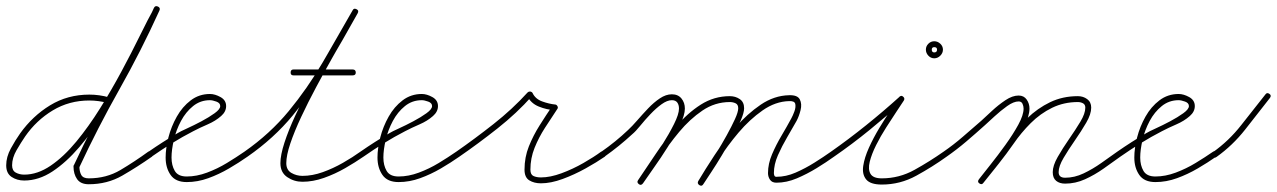

<svg xmlns="http://www.w3.org/2000/svg" viewBox="-21 -574 4117 619"><path d="M338 -249Q336 -239 327 -242Q296 -250 267 -250Q202 -250 149 -218Q96 -186 60 -134Q47 -115 32.5 -90Q18 -65 18 -41Q18 -24 30 -17.5Q42 -11 57 -11Q100 -11 142.5 -40Q185 -69 225 -117.5Q265 -166 301.5 -224.5Q338 -283 370.5 -343.5Q403 -404 429.5 -458Q456 -512 476 -548Q480 -557 488 -552Q497 -548 492 -540Q472 -501 444.5 -445.5Q417 -390 384 -328.5Q351 -267 313.5 -207.5Q276 -148 234.5 -99.5Q193 -51 148.5 -21.5Q104 8 57 8Q34 8 16.5 -3.5Q-1 -15 -1 -41Q-1 -68 14 -95.5Q29 -123 44 -144Q84 -200 140.5 -234.5Q197 -269 267 -269Q299 -269 331 -260Q341 -258 338 -249ZM475 -548Q479 -557 488 -553Q497 -549 493 -540Q434 -410 364 -286Q294 -162 234 -33Q234 -33 234 -35Q235 -37 235 -37Q235 -21 241 -10Q247 1 265 1Q322 1 367.5 -26Q413 -53 457 -85Q457 -85 457 -85Q457 -85 457 -85Q465 -90 471 -83Q476 -75 469 -69Q422 -36 373.5 -8Q325 20 265 20Q239 20 227.5 3.5Q216 -13 216 -37Q216 -37 216 -39Q216 -41 217 -41Q277 -170 347 -294Q417 -418 475 -548Q475 -548 475 -548Q475 -548 475 -548Z M468 -69Q461 -64 455 -72Q450 -79 458 -85Q481 -101 504.5 -116Q528 -131 552 -145Q560 -150 582 -160Q604 -170 628.5 -183Q653 -196 671 -209Q689 -222 689 -232Q689 -242 676.5 -246.5Q664 -251 656 -251Q625 -251 601.5 -232Q578 -213 562.5 -184Q547 -155 539.5 -123Q532 -91 532 -66Q532 -41 542.5 -23Q553 -5 581 -5Q613 -5 646.5 -17.5Q680 -30 710.5 -48.5Q741 -67 767 -85Q767 -85 767 -85Q767 -85 767 -85Q774 -90 780 -82Q785 -75 777 -69Q750 -50 717.5 -31Q685 -12 650.5 0.5Q616 13 581 13Q545 13 529 -10Q513 -33 513 -66Q513 -96 522 -131Q531 -166 549 -198Q567 -230 594 -250.5Q621 -271 656 -271Q672 -271 690 -261Q708 -251 708 -232Q708 -214 692 -200Q674 -184 648.5 -173Q623 -162 602 -151Q567 -133 534 -112.5Q501 -92 468 -69Q468 -69 468 -69Q468 -69 468 -69Z M777 -69Q770 -64 764 -72Q759 -79 767 -85Q850 -143 910 -216Q970 -289 1018.5 -371.5Q1067 -454 1116 -541Q1120 -549 1129 -544Q1137 -540 1132 -531Q1120 -510 1098.5 -472.5Q1077 -435 1051 -389Q1025 -343 998.5 -293.5Q972 -244 950 -197Q928 -150 915 -111.5Q902 -73 902 -48Q902 -26 918.5 -16.5Q935 -7 954 -7Q986 -7 1019.5 -19Q1053 -31 1084.5 -49Q1116 -67 1141 -85Q1141 -85 1141 -85Q1141 -85 1141 -85Q1148 -90 1154 -82Q1159 -75 1151 -69Q1125 -51 1092 -32Q1059 -13 1023.5 -0.5Q988 12 954 12Q927 12 905 -3Q883 -18 883 -48Q883 -74 896 -114Q909 -154 931 -201.5Q953 -249 979.5 -299Q1006 -349 1032.5 -395.5Q1059 -442 1081 -480Q1103 -518 1116 -541Q1120 -549 1129 -544Q1137 -540 1132 -531Q1083 -443 1033.5 -359.5Q984 -276 923 -202Q862 -128 777 -69Q777 -69 777 -69Q777 -69 777 -69ZM925 -331Q916 -331 916 -340Q916 -350 925 -350Q973 -350 1020.5 -350Q1068 -350 1116 -350Q1116 -350 1116 -350Q1116 -350 1116 -350Q1126 -350 1126 -340Q1126 -331 1116 -331Q1068 -331 1020.5 -331Q973 -331 925 -331Q925 -331 925 -331Q925 -331 925 -331Z M1151 -69Q1144 -64 1138 -72Q1133 -79 1141 -85Q1164 -101 1187.5 -116Q1211 -131 1235 -145Q1243 -150 1265 -160Q1287 -170 1311.5 -183Q1336 -196 1354 -209Q1372 -222 1372 -232Q1372 -242 1359.5 -246.5Q1347 -251 1339 -251Q1308 -251 1284.5 -232Q1261 -213 1245.5 -184Q1230 -155 1222.5 -123Q1215 -91 1215 -66Q1215 -41 1225.5 -23Q1236 -5 1264 -5Q1296 -5 1329.5 -17.5Q1363 -30 1393.5 -48.5Q1424 -67 1450 -85Q1450 -85 1450 -85Q1450 -85 1450 -85Q1457 -90 1463 -82Q1468 -75 1460 -69Q1433 -50 1400.5 -31Q1368 -12 1333.5 0.5Q1299 13 1264 13Q1228 13 1212 -10Q1196 -33 1196 -66Q1196 -96 1205 -131Q1214 -166 1232 -198Q1250 -230 1277 -250.5Q1304 -271 1339 -271Q1355 -271 1373 -261Q1391 -251 1391 -232Q1391 -214 1375 -200Q1357 -184 1331.5 -173Q1306 -162 1285 -151Q1250 -133 1217 -112.5Q1184 -92 1151 -69Q1151 -69 1151 -69Q1151 -69 1151 -69Z M1447 -72Q1442 -79 1450 -85Q1509 -126 1570 -174Q1631 -222 1680 -276Q1683 -279 1688 -279Q1694 -278 1696 -274Q1705 -255 1727 -247Q1749 -239 1769 -237Q1773 -237 1776 -232Q1779 -227 1776 -223Q1756 -193 1736 -162Q1716 -131 1702.5 -97.5Q1689 -64 1689 -27Q1689 -11 1699 -6.5Q1709 -2 1723 -2Q1753 -2 1789.5 -15.5Q1826 -29 1860 -48.5Q1894 -68 1917 -85Q1917 -85 1917 -85Q1917 -85 1917 -85Q1925 -90 1931 -83Q1936 -75 1929 -69Q1903 -51 1867 -31Q1831 -11 1793 3Q1755 17 1723 17Q1701 17 1685.5 7.5Q1670 -2 1670 -27Q1670 -67 1684 -102Q1698 -137 1718.5 -169.5Q1739 -202 1760 -233Q1763 -237 1767 -228Q1772 -218 1767 -219Q1742 -220 1716 -230.5Q1690 -241 1678 -266Q1677 -270 1687 -268Q1697 -267 1694 -264Q1645 -209 1583 -160Q1521 -111 1460 -69Q1453 -64 1447 -72Z M1915 -72Q1910 -79 1918 -85Q1964 -117 2004 -155Q2017 -167 2033.5 -186Q2050 -205 2068.5 -224.5Q2087 -244 2106.5 -257Q2126 -270 2145 -270Q2165 -270 2176 -256.5Q2187 -243 2187 -224Q2187 -203 2171 -170Q2155 -137 2132 -100.5Q2109 -64 2086.5 -32.5Q2064 -1 2052 17Q2046 25 2039 20Q2031 14 2036 7Q2048 -10 2069.5 -40.5Q2091 -71 2113.5 -106.5Q2136 -142 2152 -174Q2168 -206 2168 -224Q2168 -236 2162.5 -243.5Q2157 -251 2145 -251Q2130 -251 2112 -238Q2094 -225 2076 -206Q2058 -187 2043 -168.5Q2028 -150 2017 -141Q1976 -103 1928 -69Q1921 -64 1915 -72ZM2039 20Q2031 14 2036 7Q2062 -31 2092.5 -77Q2123 -123 2159 -166Q2195 -209 2238 -236.5Q2281 -264 2332 -264Q2350 -264 2364 -254.5Q2378 -245 2378 -225Q2378 -211 2367.5 -186.5Q2357 -162 2340.5 -132.5Q2324 -103 2306 -73Q2288 -43 2272 -19Q2256 5 2247 19Q2247 19 2247 19Q2247 19 2247 19Q2242 27 2234 22Q2226 17 2231 9Q2239 -3 2254.5 -27Q2270 -51 2288 -80Q2306 -109 2322 -138Q2338 -167 2348.5 -190Q2359 -213 2359 -225Q2359 -237 2350.5 -241Q2342 -245 2332 -245Q2284 -245 2243.5 -217.5Q2203 -190 2168.5 -148.5Q2134 -107 2105 -62Q2076 -17 2052 17Q2046 25 2039 20ZM2234 23Q2226 18 2230 10Q2252 -27 2282.5 -73.5Q2313 -120 2350.5 -163.5Q2388 -207 2431.5 -236.5Q2475 -266 2523 -267Q2550 -268 2557.5 -253.5Q2565 -239 2560 -219Q2555 -199 2547 -184Q2533 -159 2516.5 -131Q2500 -103 2487 -73.5Q2474 -44 2474 -16Q2474 -12 2475.5 -8Q2477 -4 2482 -4Q2513 -4 2544 -17.5Q2575 -31 2604.5 -49.5Q2634 -68 2658 -85Q2665 -90 2671 -82Q2676 -75 2668 -69Q2643 -51 2612 -32Q2581 -13 2548 1Q2515 15 2482 15Q2468 15 2461.5 5.5Q2455 -4 2455 -16Q2455 -46 2468 -76.5Q2481 -107 2498.5 -136.5Q2516 -166 2530 -192Q2535 -201 2540 -214.5Q2545 -228 2543 -238.5Q2541 -249 2523 -248Q2479 -247 2437.5 -218Q2396 -189 2360 -146.5Q2324 -104 2295.5 -59Q2267 -14 2247 19Q2242 28 2234 23Z M2668 -69Q2661 -64 2655 -72Q2650 -79 2658 -85Q2715 -125 2771 -170Q2827 -215 2879 -262Q2885 -268 2891 -262Q2897 -257 2893 -250Q2885 -238 2869.5 -214.5Q2854 -191 2836 -163Q2818 -135 2803.5 -106Q2789 -77 2783 -52.5Q2777 -28 2785.5 -13.5Q2794 1 2822 1Q2878 1 2927.5 -26.5Q2977 -54 3021 -85Q3028 -90 3034 -82Q3039 -75 3031 -69Q2985 -36 2933 -7.5Q2881 21 2822 21Q2785 21 2771.5 4.5Q2758 -12 2762 -39Q2766 -66 2780.5 -98Q2795 -130 2814 -161.5Q2833 -193 2850.5 -219Q2868 -245 2877 -260Q2881 -267 2889 -260Q2897 -253 2891 -248Q2839 -201 2782.5 -155Q2726 -109 2668 -69Q2668 -69 2668 -69Q2668 -69 2668 -69ZM3000 -414Q3000 -422 2991 -422Q2983 -422 2983 -414Q2983 -405 2991 -405Q3000 -405 3000 -414ZM2964 -414Q2964 -425 2972 -433Q2980 -441 2991 -441Q3002 -441 3010.5 -433Q3019 -425 3019 -414Q3019 -403 3010.5 -394.5Q3002 -386 2991 -386Q2980 -386 2972 -394.5Q2964 -403 2964 -414Z M3031 -69Q3024 -64 3018 -72Q3013 -79 3021 -85Q3053 -107 3083 -133Q3113 -159 3143 -185Q3156 -197 3177 -216.5Q3198 -236 3220.5 -251Q3243 -266 3263 -266Q3280 -266 3289 -253Q3298 -240 3298 -224Q3298 -200 3281 -167.5Q3264 -135 3239 -100Q3214 -65 3189.5 -34.5Q3165 -4 3149 16Q3149 16 3149 16Q3149 16 3149 16Q3144 23 3136 17Q3129 12 3135 4Q3149 -14 3172.5 -43.5Q3196 -73 3220.5 -107Q3245 -141 3262 -172Q3279 -203 3279 -224Q3279 -232 3275.5 -239.5Q3272 -247 3263 -247Q3247 -247 3226 -232Q3205 -217 3185.5 -199Q3166 -181 3155 -171Q3125 -144 3094.5 -118Q3064 -92 3031 -69Q3031 -69 3031 -69Q3031 -69 3031 -69ZM3149 16Q3144 23 3136 17Q3129 12 3135 4Q3159 -27 3184 -58Q3209 -89 3231 -121Q3257 -160 3290.5 -192.5Q3324 -225 3364.5 -244.5Q3405 -264 3454 -264Q3471 -264 3484 -254.5Q3497 -245 3497 -227Q3497 -206 3481 -178.5Q3465 -151 3444.5 -121.5Q3424 -92 3408 -65Q3392 -38 3392 -19Q3392 -1 3413 -1Q3443 -1 3472.5 -15Q3502 -29 3529.5 -48.5Q3557 -68 3581 -85Q3581 -85 3581 -85Q3581 -85 3581 -85Q3588 -90 3594 -82Q3599 -75 3591 -69Q3566 -51 3537 -30.5Q3508 -10 3477 4Q3446 18 3413 18Q3395 18 3384 9Q3373 0 3373 -19Q3373 -40 3389 -68Q3405 -96 3425.5 -125.5Q3446 -155 3462 -181.5Q3478 -208 3478 -227Q3478 -237 3470.5 -241Q3463 -245 3454 -245Q3409 -245 3371 -226.5Q3333 -208 3302 -177Q3271 -146 3247 -111Q3224 -78 3199 -46.5Q3174 -15 3149 16Q3149 16 3149 16Q3149 16 3149 16Z M3591 -69Q3584 -64 3578 -72Q3573 -79 3581 -85Q3604 -101 3627.5 -116Q3651 -131 3675 -145Q3683 -150 3705 -160Q3727 -170 3751.5 -183Q3776 -196 3794 -209Q3812 -222 3812 -232Q3812 -242 3799.5 -246.5Q3787 -251 3779 -251Q3748 -251 3724.5 -232Q3701 -213 3685.5 -184Q3670 -155 3662.5 -123Q3655 -91 3655 -66Q3655 -41 3665.5 -23Q3676 -5 3704 -5Q3736 -5 3769.5 -17.5Q3803 -30 3833.5 -48.5Q3864 -67 3890 -85Q3890 -85 3890 -85Q3890 -85 3890 -85Q3897 -90 3903 -82Q3908 -75 3900 -69Q3873 -50 3840.5 -31Q3808 -12 3773.5 0.5Q3739 13 3704 13Q3668 13 3652 -10Q3636 -33 3636 -66Q3636 -96 3645 -131Q3654 -166 3672 -198Q3690 -230 3717 -250.5Q3744 -271 3779 -271Q3795 -271 3813 -261Q3831 -251 3831 -232Q3831 -214 3815 -200Q3797 -184 3771.5 -173Q3746 -162 3725 -151Q3690 -133 3657 -112.5Q3624 -92 3591 -69Q3591 -69 3591 -69Q3591 -69 3591 -69Z M3887 -70Q3882 -78 3889 -83Q3941 -120 3980.5 -170.5Q4020 -221 4059 -270Q4064 -277 4072 -271Q4079 -266 4073 -258Q4034 -208 3993.5 -156.5Q3953 -105 3901 -68Q3893 -62 3887 -70Z"/></svg>

Font: FRB American Cursive Guidelines Arrows Extralight
Style: Italic
Weight: 200
Italic angle: -25°
Version: Version 2.0;Modular Font Editor K font №1